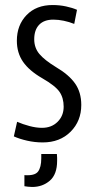

<svg xmlns="http://www.w3.org/2000/svg" viewBox="-20 -555 377 763"><path d="M150 11Q118 11 87.5 4Q57 -3 35 -13L48 -71Q71 -61 97.5 -54Q124 -47 147 -47Q185 -47 209 -71Q233 -95 233 -131Q233 -166 216.5 -190Q200 -214 148 -244Q96 -274 71.5 -309.5Q47 -345 47 -393Q47 -455 85.5 -495Q124 -535 189 -535Q217 -535 242.5 -529.5Q268 -524 286 -516L275 -460Q255 -468 233.5 -472.5Q212 -477 192 -477Q155 -477 135.5 -456.5Q116 -436 116 -399Q116 -365 136.5 -340.5Q157 -316 203 -288Q254 -258 278.5 -223Q303 -188 303 -138Q303 -74 260.5 -31.5Q218 11 150 11ZM108 188Q101 188 91.5 187Q82 186 77 185V141Q118 144 131 127Q144 110 144 74V57H206Q207 64 207 71.5Q207 79 207 84Q207 138 178 163Q149 188 108 188Z"/></svg>

Font: Ubuntu Sans Condensed
Style: Regular
Weight: 400
Width: 3
Designer: Dalton Maag Ltd
Foundry: Dalton Maag Ltd
Version: Version 1.006; ttfautohint (v1.8.4.7-5d5b)